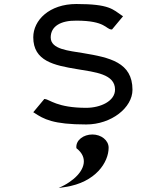

<svg xmlns="http://www.w3.org/2000/svg" viewBox="-20 -610 807 958"><path d="M441 61C397 61 358 89 361 127V129L363 131C421 177 402 237 347 283C333 294 318 305 301 314L273 328L306 323C458 300 522 199 522 127C522 90 485 61 441 61ZM536 -463H539L594 -529L589 -532C543 -563 527 -590 361 -590C226 -590 146 -509 146 -424C146 -305 250 -284 365 -265C454 -250 554 -241 554 -163C554 -105 481 -72 410 -72C265 -72 227 -114 204 -116H201L146 -50L151 -47C198 -16 244 11 410 11C536 11 641 -73 641 -162C641 -299 527 -323 395 -345C325 -357 233 -363 233 -423C233 -479 283 -508 361 -507C507 -507 508 -464 536 -463Z"/></svg>

Font: Charger Monospace
Style: Regular
Weight: 400
Designer: Jasper
Foundry: Cannot Into Space Fonts
Version: Version 0.980